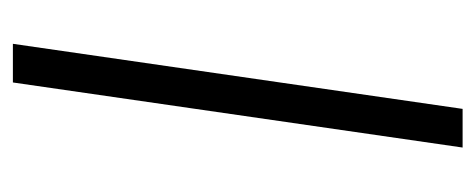

<svg xmlns="http://www.w3.org/2000/svg" viewBox="-240 -499 738 298"><g transform="rotate(-90 129.0 -350.0)"><path d="M150 -699H210L109 -1H49Z"/></g></svg>

Font: Marvel
Style: Regular
Weight: 400
Designer: Carolina Trebol
Foundry: Carolina Trebol
Version: Version 1.001